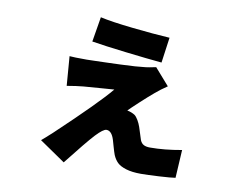

<svg xmlns="http://www.w3.org/2000/svg" viewBox="-77 -734 1111 909"><g transform="rotate(10 478.0 -279.5)"><path d="M337 -633.2Q389.9 -621.1 493.3 -609.9Q596.6 -598.7 674 -594.1L657 -471.9Q589.8 -478 482.2 -490.8Q374.6 -503.6 317.1 -513.1ZM706 -366.1Q673.7 -344.5 649.9 -323.9Q623.2 -301.5 585 -266.2Q546.9 -230.8 536.9 -220.2Q557.5 -216.3 573.9 -206Q582.4 -199.6 591.3 -184.7Q600.1 -169.7 605.8 -153.1Q607.6 -148.1 625 -93Q631 -78.5 642.4 -72.3Q653.8 -66.1 672.9 -66.1Q742.9 -66.1 824.9 -81L817.1 54Q796.2 57.5 739.2 60.7Q682.2 63.9 652 63.9Q609 63.9 580.4 55Q551.8 46.2 538 32.7Q524.1 19.2 514.9 -2.1Q509.9 -15.3 502.8 -40.3Q495.7 -65.3 494 -71Q481.2 -112.9 456 -112.9Q440.7 -112.9 405.9 -76Q369.7 -36.9 283 73.9L159.1 -11Q172.6 -22 209.9 -56.1Q399.5 -234.7 459.2 -307.2Q446.7 -306.1 391.3 -302.2Q335.9 -298.3 312.9 -296.2Q280.2 -293.3 234 -285.2L223 -426.1Q242.2 -424 306.1 -424Q307.5 -424 341.6 -424.9Q375.7 -425.8 403.1 -426.7Q430.4 -427.6 468.2 -429Q506 -430.4 537.1 -432.5Q568.2 -434.7 587 -437.1Q599.1 -438.2 636 -446Z"/></g></svg>

Font: Karasuma Gothic
Style: Black
Weight: 900
Designer: Rasmus Andersson / Ryoko Nishizuka
Foundry: Genbu
Version: Version 1.00